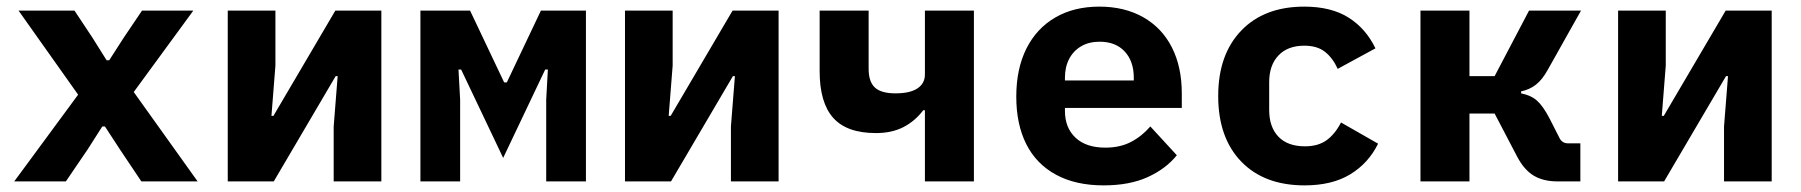

<svg xmlns="http://www.w3.org/2000/svg" viewBox="-20 -548 5440 580"><path d="M23 0 216 -262 36 -516H205L260 -433L302 -366H310L353 -433L409 -516H564L384 -270L577 0H407L342 -97L297 -166H289L245 -97L179 0Z M668 -516H812V-350L800 -198H806L993 -516H1132V0H988V-166L1000 -318H994L807 0H668Z M1250 -516H1400L1503 -299H1511L1614 -516H1750V0H1630V-247L1635 -338H1627L1500 -71L1373 -338H1365L1370 -247V0H1250Z M1868 -516H2012V-350L2000 -198H2006L2193 -516H2332V0H2188V-166L2200 -318H2194L2007 0H1868Z M2774 -215H2769Q2744 -182 2709 -164Q2674 -146 2626 -146Q2538 -146 2497 -192Q2456 -238 2456 -333V-516H2604V-340Q2604 -301 2623 -283.5Q2642 -266 2685 -266Q2729 -266 2751.5 -281Q2774 -296 2774 -323V-516H2922V0H2774Z M3050 -256Q3050 -340 3080.5 -401Q3111 -462 3167.5 -495Q3224 -528 3301 -528Q3377 -528 3433.5 -496Q3490 -464 3520 -405Q3550 -346 3550 -266V-222H3197V-213Q3197 -162 3229 -132Q3261 -102 3319 -102Q3363 -102 3396 -119Q3429 -136 3455 -166L3535 -79Q3502 -38 3447 -13Q3392 12 3314 12Q3229 12 3169.5 -20.5Q3110 -53 3080 -113Q3050 -173 3050 -256ZM3197 -313V-305H3405V-313Q3405 -363 3377.5 -392.5Q3350 -422 3302 -422Q3270 -422 3246.5 -408.5Q3223 -395 3210 -370.5Q3197 -346 3197 -313Z M3660 -258Q3660 -383 3729.5 -455.5Q3799 -528 3920 -528Q4001 -528 4053.5 -495Q4106 -462 4135 -402L4021 -340Q4006 -373 3982.5 -391.5Q3959 -410 3920 -410Q3870 -410 3842 -380.5Q3814 -351 3814 -300V-216Q3814 -164 3842 -135Q3870 -106 3922 -106Q3962 -106 3987.5 -124.5Q4013 -143 4031 -178L4143 -114Q4114 -55 4059 -21.5Q4004 12 3921 12Q3799 12 3729.5 -60Q3660 -132 3660 -258Z M4271 -516H4419V-318H4495L4599 -516H4756L4656 -338Q4639 -307 4619.5 -292Q4600 -277 4575 -272V-266Q4605 -260 4623 -244Q4641 -228 4660 -192L4691 -131Q4695 -123 4701.5 -119Q4708 -115 4717 -115H4754V0H4685Q4642 0 4613 -17.5Q4584 -35 4563 -75L4495 -205H4419V0H4271Z M4868 -516H5012V-350L5000 -198H5006L5193 -516H5332V0H5188V-166L5200 -318H5194L5007 0H4868Z"/></svg>

Font: iA Writer Quattro V
Style: Regular
Weight: 400
Designer: Mike Abbink, Paul van der Laan, Pieter van Rosmalen, Oliver Reichenstein
Foundry: Information Architects Inc.
Version: Version 2.000